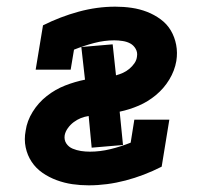

<svg xmlns="http://www.w3.org/2000/svg" viewBox="-20 -548 640 576"><path d="M246 8Q221 8 197 4.5Q173 1 150 -7.5Q127 -16 107.5 -29.5Q88 -43 75 -62.5Q62 -82 57 -106Q52 -130 57 -156Q61 -185 78 -212.5Q95 -240 120.5 -260Q146 -280 175.5 -291.5Q205 -303 235 -309L224 -407L318 -415L328 -322Q339 -325 349 -329.5Q359 -334 368 -341.5Q377 -349 383.5 -358.5Q390 -368 391 -379Q393 -391 387 -401.5Q381 -412 371 -417.5Q361 -423 348 -425Q335 -427 323 -427Q293 -427 262.5 -419Q232 -411 202 -399L192 -339H87L109 -472Q161 -498 216 -513Q271 -528 326 -528Q351 -528 375 -524.5Q399 -521 421 -512.5Q443 -504 462 -490Q481 -476 492.5 -456.5Q504 -437 508.5 -413.5Q513 -390 509 -365Q504 -336 488 -309.5Q472 -283 448 -263Q424 -243 396 -231Q368 -219 339 -213L349 -113L255 -105L246 -200Q233 -198 222 -193.5Q211 -189 201 -181.5Q191 -174 183.5 -163.5Q176 -153 174 -142Q172 -128 179 -117.5Q186 -107 198 -102Q210 -97 223 -95Q236 -93 250 -93Q280 -93 311 -100.5Q342 -108 372 -120L383 -189H488L465 -48Q412 -21 356.5 -6.5Q301 8 246 8Z"/></svg>

Font: Iosevka Etoile
Style: Bold Italic
Weight: 700
Italic angle: -9°
Designer: Belleve Invis
Foundry: Belleve Invis
Version: Version 28.1.0; ttfautohint (v1.8.4)